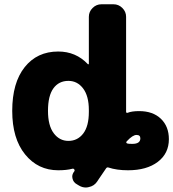

<svg xmlns="http://www.w3.org/2000/svg" viewBox="-20 -793 795 881"><path d="M562.5 -145.5Q557.6 -140.6 560.5 -136.7Q561.5 -135.7 563.5 -134.8Q567.4 -132.8 586.9 -132.8Q624 -132.8 624 -158.2Q624 -173.8 606.4 -173.8Q588.9 -173.8 562.5 -145.5ZM36.1 -284.2Q36.1 -413.1 93.3 -484.9Q150.4 -556.6 247.1 -556.6Q328.1 -556.6 382.8 -499Q383.8 -497.1 385.7 -498Q387.7 -499 387.7 -500V-715.8Q387.7 -739.3 404.8 -756.3Q421.9 -773.4 445.3 -773.4H501Q524.4 -773.4 541.5 -756.3Q558.6 -739.3 558.6 -715.8V-279.3Q558.6 -277.3 560.5 -275.9Q562.5 -274.4 565.4 -275.4Q585 -283.2 618.2 -283.2Q681.6 -283.2 718.3 -248Q754.9 -212.9 754.9 -154.3Q754.9 -88.9 704.1 -50.3Q653.3 -11.7 567.4 -11.7Q515.6 -11.7 477.5 -24.4Q470.7 -26.4 466.8 -20.5Q457 -5.9 435.5 25.4Q430.7 33.2 425.8 40Q412.1 60.5 387.7 65.4Q380.9 67.4 374 67.4Q357.4 67.4 342.8 58.6L333 52.7Q316.4 43.9 312.5 25.4Q311.5 21.5 311.5 17.6Q311.5 4.9 320.3 -5.9Q324.2 -10.7 320.8 -15.6Q317.4 -20.5 311.5 -18.6Q285.2 -11.7 247.1 -11.7Q154.3 -11.7 95.2 -84.5Q36.1 -157.2 36.1 -284.2ZM200.2 -284.2Q200.2 -216.8 226.6 -181.6Q252.9 -146.5 293.9 -146.5Q335.9 -146.5 361.8 -180.2Q387.7 -213.9 387.7 -279.3V-288.1Q387.7 -352.5 361.3 -387.2Q335 -421.9 293.9 -421.9Q250 -421.9 225.1 -387.7Q200.2 -353.5 200.2 -284.2Z"/></svg>

Font: Gen Jyuu Gothic Heavy
Style: Bold
Weight: 900
Designer: [Source Han Sans]
Ryoko NISHIZUKA  (kana & ideographs); Paul D. Hunt (Latin, Greek & Cyrillic); Wenlong ZHANG  (bopomofo
Version: Version 1.002.20150607